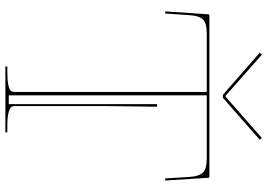

<svg xmlns="http://www.w3.org/2000/svg" viewBox="-160 -835 995 715"><g transform="rotate(90 337.5 -477.5)"><path d="M183.6 -955.1 336.9 -819.8H339.8L493.7 -955.1L500.5 -947.3L344.2 -810.1H333L176.3 -947.3ZM227.5 0V-7.3H247.6Q279.3 -7.3 296.1 -11Q313 -14.6 317.6 -19.8Q322.3 -24.9 322.3 -33.7V-750H105Q67.9 -750 53.5 -736.8Q39.1 -723.6 36.6 -687.5L30.3 -594.7L22.5 -595.7L33.2 -755.4Q33.2 -759.8 38.1 -759.8H637.2Q642.1 -759.8 642.1 -755.4L652.3 -595.7L644.5 -594.7L638.7 -687.5Q636.2 -723.1 621.8 -736.6Q607.4 -750 569.8 -750H335V-12.7H367.7V-564.9H377.4Q375 -415.5 375 -375.5V-35.2Q375 -26.4 379.2 -21Q383.3 -15.6 400.6 -11.5Q418 -7.3 450.2 -7.3H472.7V0Z"/></g></svg>

Font: ZnikomitNo25
Style: Regular
Weight: 100
Designer: gluk
Foundry: gluk
Version: Version 0.56